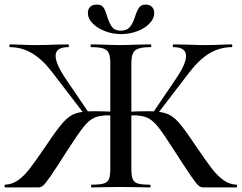

<svg xmlns="http://www.w3.org/2000/svg" viewBox="-25 -819 1056 839"><path d="M375 -12Q411 -12 428 -17Q445 -22 451 -36.5Q457 -51 457 -81V-544Q457 -573 450 -587.5Q443 -602 425.5 -607.5Q408 -613 373 -613Q371 -613 371 -619Q371 -625 373 -625L427 -624Q473 -622 499 -622Q530 -622 578 -624L634 -625Q636 -625 636 -619Q636 -613 634 -613Q599 -613 581 -607Q563 -601 556 -586Q549 -571 549 -542V-81Q549 -51 555 -36.5Q561 -22 577.5 -17Q594 -12 630 -12Q633 -12 633 -6Q633 0 630 0Q595 0 576 -1L499 -2L428 -1Q409 0 375 0Q373 0 373 -6Q373 -12 375 -12ZM-3 -12Q29 -13 55.5 -32.5Q82 -52 106.5 -84Q131 -116 180 -188Q226 -257 252 -285.5Q278 -314 306 -323.5Q334 -333 386 -333Q424 -333 491 -330L489 -312Q480 -313 469.5 -314Q459 -315 448 -315Q410 -315 387 -304.5Q364 -294 341 -265.5Q318 -237 274 -169Q218 -81 195.5 -48.5Q173 -16 163.5 -8Q154 0 142 0H-3Q-5 0 -5 -6Q-5 -12 -3 -12ZM18 -613Q16 -613 16 -619Q16 -625 18 -625L59 -624Q99 -622 135 -622Q166 -622 214 -624L273 -625Q276 -625 276 -619Q276 -613 273 -613Q218 -613 218 -575Q218 -540 262 -475L363 -326L346 -317L205 -501Q161 -559 115.5 -586Q70 -613 18 -613ZM732 -168Q688 -237 665 -265.5Q642 -294 619 -304.5Q596 -315 557 -315Q547 -315 537 -314Q527 -313 518 -312L517 -330Q582 -333 620 -333Q672 -333 700.5 -323.5Q729 -314 754.5 -285.5Q780 -257 826 -188Q875 -116 899.5 -84Q924 -52 950.5 -32.5Q977 -13 1009 -12Q1011 -12 1011 -6Q1011 0 1009 0H864Q852 0 842.5 -8Q833 -16 809.5 -50Q786 -84 732 -168ZM643 -326 742 -472Q788 -539 788 -574Q788 -613 733 -613Q730 -613 730 -619Q730 -625 733 -625L792 -624Q840 -622 871 -622Q907 -622 947 -624L988 -625Q990 -625 990 -619Q990 -613 988 -613Q936 -613 890.5 -586Q845 -559 801 -501L660 -317ZM565 -746Q573 -772 582.5 -785.5Q592 -799 611 -799Q629 -799 639 -789Q649 -779 649 -762Q649 -738 628.5 -716.5Q608 -695 574.5 -682.5Q541 -670 504 -670Q467 -670 433.5 -683Q400 -696 379.5 -717Q359 -738 359 -762Q359 -779 369 -789Q379 -799 398 -799Q419 -799 427.5 -786Q436 -773 444 -745Q453 -716 465 -700.5Q477 -685 503 -685Q529 -685 542.5 -701Q556 -717 565 -746Z"/></svg>

Font: Cormorant SC SemiBold
Style: Regular
Weight: 600
Designer: Christian Thalmann (Catharsis Fonts)
Foundry: Catharsis Fonts
Version: Version 4.000